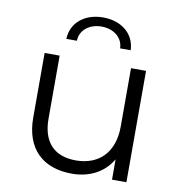

<svg xmlns="http://www.w3.org/2000/svg" viewBox="-82 -812 838 893"><g transform="rotate(10 336.5 -365.5)"><path d="M94 -526V-221C94 -73 179 5 316 5C400 5 468 -32 505 -96V0H573V-526H502V-250C502 -130 434 -59 323 -59C222 -59 165 -117 165 -228V-526ZM232 -608C233 -659 277 -693 334 -693C391 -693 435 -659 436 -608H486C483 -687 419 -736 334 -736C249 -736 185 -687 182 -608Z"/></g></svg>

Font: Malon Grotesk
Style: Regular
Weight: 400
Designer: Julieta Ulanovsky
Foundry: Julieta Ulanovsky
Version: Version 7.200